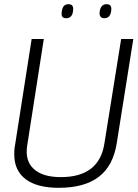

<svg xmlns="http://www.w3.org/2000/svg" viewBox="-20 -886 656 916"><path d="M260 10Q157 10 102.5 -31Q48 -72 48 -150Q48 -161 48.5 -170Q49 -179 52 -195L131 -700H189L110 -193Q98 -120 140.5 -80.5Q183 -41 270 -41Q453 -41 478 -201L558 -700H616L537 -203Q520 -95 451.5 -42.5Q383 10 260 10ZM478 -799Q466 -799 460.5 -805.5Q455 -812 455 -824Q456 -844 464.5 -855Q473 -866 488 -866Q501 -866 506.5 -859.5Q512 -853 511 -840Q510 -820 501.5 -809.5Q493 -799 478 -799ZM296 -799Q284 -799 278.5 -805Q273 -811 274 -823Q275 -843 282.5 -854.5Q290 -866 307 -866Q319 -866 324.5 -859.5Q330 -853 329 -840Q328 -819 319.5 -809Q311 -799 296 -799Z"/></svg>

Font: Georama ExtraCondensed Thin Light
Style: Italic
Weight: 300
Italic angle: -9°
Version: Version 1.001